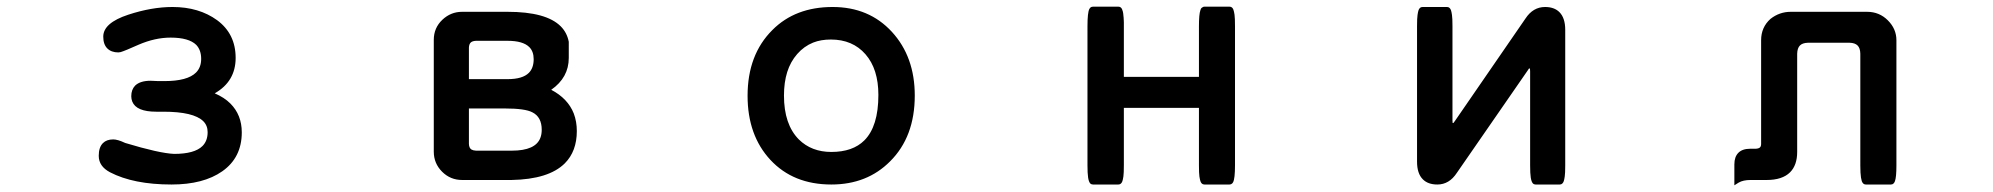

<svg xmlns="http://www.w3.org/2000/svg" viewBox="-20 -529 6040 582"><path d="M475.1 -190.4H453.6Q393.1 -190.4 380.9 -221.2Q377.9 -229 377.9 -237.3Q377.9 -257.3 389.6 -269.5Q404.8 -284.2 436.5 -284.2L460 -283.2H478.5Q548.3 -283.2 574.2 -309.1Q589.8 -324.7 589.8 -350.6Q589.8 -377.4 574.7 -393.1Q552.2 -415 497.1 -415Q450.2 -415 400.4 -393.6Q358.9 -375 345.7 -371.1Q341.3 -370.1 338.9 -370.1Q317.4 -370.1 305.2 -382.3Q293 -394.5 293 -418Q293 -459.5 368.7 -484.4Q439.9 -507.8 502.9 -507.8Q583 -507.8 638.2 -467.8Q694.3 -426.3 694.3 -353.5Q694.3 -282.2 630.9 -246.1Q660.2 -233.4 678.2 -215.3Q712.9 -180.7 712.9 -127.9Q712.9 -51.3 653.8 -9.8Q596.7 30.3 500 30.3Q384.8 30.3 313.5 -6.8Q279.3 -24.9 279.3 -56.6Q279.3 -82.5 292 -95.2Q303.2 -106.4 323.2 -106.4Q336.9 -106.4 359.4 -95.7Q462.4 -64.5 507.8 -62.5Q569.8 -62.5 593.8 -86.4Q609.4 -102.1 609.4 -128.4Q609.4 -148.4 596.2 -161.6Q566.9 -190.4 475.1 -190.4Z M1401.4 -289.1H1518.6Q1564 -289.1 1583 -308.1Q1597.7 -322.8 1597.7 -349.6Q1597.7 -373 1584.5 -386.2Q1565.4 -405.3 1518.6 -405.3H1422.9Q1411.6 -404.8 1406.7 -399.9Q1401.9 -395 1401.4 -384.8ZM1531.2 -72.3Q1604 -72.3 1618.2 -111.8Q1622.1 -122.1 1622.1 -135.7Q1622.1 -174.3 1593.8 -188.5Q1571.8 -200.2 1510.7 -200.2H1401.4V-92.8Q1401.9 -80.1 1409.2 -75.7Q1414.1 -72.8 1422.9 -72.3ZM1704.1 -353.5Q1704.1 -293.9 1650.9 -256.8Q1701.2 -230.5 1719.2 -185.1Q1728.5 -160.6 1728.5 -131.8Q1728.5 -70.3 1691.9 -33.7Q1643.1 14.6 1530.3 16.6H1380.9Q1345.2 16.6 1320.1 -8.5Q1294.9 -33.7 1294.9 -69.3V-408.2Q1294.9 -444.3 1320.6 -468.8Q1346.2 -493.2 1380.9 -493.2H1518.6Q1635.7 -493.2 1679.7 -449.2Q1698.7 -430.2 1704.1 -402.3Z M2498.5 -409.2Q2468.3 -409.2 2444.8 -399.9Q2417 -388.7 2396.5 -365.2Q2376 -341.8 2366.2 -310.5Q2356.4 -279.3 2356.4 -239.3Q2356.4 -151.9 2401.4 -106.4Q2439.9 -68.4 2500 -68.4Q2564.9 -68.4 2600.1 -103.5Q2642.6 -146 2642.6 -241.2Q2642.6 -319.8 2603.5 -364.5Q2564.5 -409.2 2498.5 -409.2ZM2503.9 -507.8Q2614.3 -507.8 2683.6 -432.4Q2752.9 -356.9 2752.9 -239.3Q2752.9 -114.3 2678.2 -40Q2608.4 30.3 2500 30.3Q2384.8 30.3 2315.4 -44.2Q2246.1 -118.7 2246.1 -238.8Q2246.1 -363.3 2321.3 -438Q2390.6 -507.8 2503.9 -507.8Z M3386.7 -202.1V-28.3Q3386.7 -3.9 3385.3 5.9Q3383.8 15.6 3382.3 20Q3380.9 24.4 3377.9 27.3Q3375 30.3 3370.1 30.3H3293Q3288.1 30.3 3284.7 26.9Q3280.3 22 3278.3 9Q3276.4 -3.9 3276.4 -28.3V-449.2Q3276.4 -491.2 3282.2 -502Q3283.2 -503.9 3284.7 -505.4Q3288.1 -508.8 3293 -508.8H3370.1Q3375 -508.8 3377.9 -505.9Q3380.9 -502.9 3381.8 -499.5Q3384.3 -493.2 3384.8 -487.5Q3385.3 -481.9 3385.5 -480Q3385.7 -478 3386 -475.8Q3386.2 -473.6 3386.2 -471.2Q3386.2 -468.8 3386.5 -466.3Q3386.7 -463.9 3386.7 -460.9Q3386.7 -455.6 3386.7 -449.2V-295.9H3614.3V-449.2Q3614.3 -485.8 3618.7 -498Q3620.1 -502.9 3621.8 -504.6Q3623.5 -506.3 3625 -506.8Q3627.4 -508.8 3630.9 -508.8H3707Q3711.9 -508.8 3714.8 -505.9Q3717.8 -502.9 3718.8 -499.5Q3720.7 -494.1 3722.2 -484.1Q3723.6 -474.1 3723.6 -449.2V-28.3Q3723.6 12.7 3717.8 23.4Q3716.8 25.4 3715.3 26.9Q3711.9 30.3 3707 30.3H3630.9Q3626 30.3 3623 27.3Q3620.1 24.4 3618.7 20Q3617.2 15.6 3615.7 5.9Q3614.3 -3.9 3614.3 -28.3V-202.1Z M4604 -472.7Q4627 -507.8 4663.6 -507.8Q4691.4 -507.8 4707 -492.2Q4724.6 -474.6 4724.6 -438.5V-27.3Q4724.6 -3.4 4723.1 6.1Q4721.7 15.6 4720.2 20Q4718.8 24.4 4715.8 27.3Q4712.9 30.3 4708 30.3H4634.8Q4629.9 30.3 4626.5 26.9Q4622.1 22 4620.1 9.3Q4618.2 -3.4 4618.2 -27.3V-312.5Q4618.2 -318.8 4617.7 -321.3Q4617.2 -321.3 4616.2 -321.3H4614.7Q4613.3 -319.8 4610.8 -315.4L4396 -4.9Q4373 30.3 4336.9 30.3Q4308.6 30.3 4293 14.6Q4275.4 -2.9 4275.4 -39.1V-450.2Q4275.4 -474.1 4276.9 -483.6Q4278.3 -493.2 4279.8 -497.6Q4281.2 -502 4284.2 -504.9Q4287.1 -507.8 4292 -507.8H4366.2Q4371.1 -507.8 4374 -504.9Q4377 -502 4378.4 -497.6Q4379.9 -493.2 4381.3 -483.6Q4382.8 -474.1 4382.8 -450.2V-164.1L4383.3 -156.2H4383.8H4385.7Q4387.2 -158.2 4390.1 -162.1Z M5335 16.6H5286.1Q5264.2 16.6 5250.5 24.4L5237.3 32.7V-30.8Q5237.3 -53.7 5249.5 -65.9Q5261.7 -78.1 5285.2 -78.1H5301.8Q5311 -78.6 5314.7 -82Q5318.4 -85.4 5318.4 -92.8V-407.2Q5318.4 -446.3 5346.7 -471.7Q5374 -493.2 5408.2 -493.2H5639.6Q5676.8 -493.2 5702.6 -467.3Q5728.5 -441.4 5728.5 -407.2V-27.3Q5728.5 7.8 5724.1 20Q5722.7 24.4 5719.7 27.3Q5716.8 30.3 5711.9 30.3H5635.7Q5630.9 30.3 5627.9 27.3Q5625 24.4 5623.5 20Q5622.1 15.6 5621.1 9.3Q5619.1 -3.4 5619.1 -27.3V-366.2Q5618.7 -383.3 5610.8 -391.1Q5603 -398.9 5586.9 -399.4H5460Q5443.8 -398.9 5436 -391.1Q5428.2 -383.3 5427.7 -366.2V-68.4Q5427.7 -28.3 5406.2 -6.8Q5382.8 16.6 5335 16.6Z"/></svg>

Font: YuPearl-SemiBold
Style: SemiBold
Weight: 600
Designer: Max Yao
Foundry: Max-Everyday
Version: Version 1.011; ttfautohint (v1.8.3)